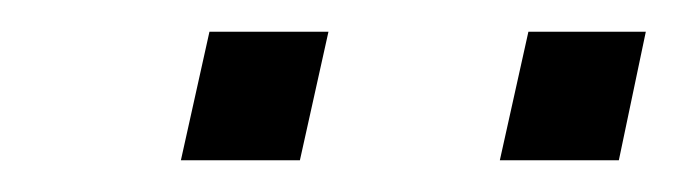

<svg xmlns="http://www.w3.org/2000/svg" viewBox="-20 -724 427 121"><path d="M112 -704 94 -623H169L187 -704ZM313 -704 295 -623H370L387 -704Z"/></svg>

Font: Saira UNSAM
Style: Italic
Weight: 400
Italic angle: -12°
Designer: Hector Gatti with collaboration of the Omnibus-Type team
Foundry: Omnibus-Type
Version: Version 0.072;PS 000.072;hotconv 1.0.88;makeotf.lib2.5.64775